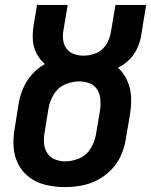

<svg xmlns="http://www.w3.org/2000/svg" viewBox="-20 -755 616 783"><path d="M244 8Q277 8 311 2Q345 -4 377 -20.5Q409 -37 434.5 -63.5Q460 -90 474 -122.5Q488 -155 493 -188L510 -288Q516 -324 514.5 -359Q513 -394 499.5 -425Q486 -456 461 -479Q486 -491 506.5 -511Q527 -531 538.5 -555.5Q550 -580 555 -606L576 -735H451L432 -623Q428 -598 413 -573.5Q398 -549 372.5 -538.5Q347 -528 321 -528Q301 -528 282 -534.5Q263 -541 251.5 -556.5Q240 -572 237.5 -592Q235 -612 239 -633L256 -735H131L117 -650Q112 -620 114 -591Q116 -562 129 -537Q142 -512 163 -494Q133 -477 110 -451Q87 -425 74 -394Q61 -363 56 -332L40 -232Q33 -193 35.5 -155Q38 -117 55 -84.5Q72 -52 101.5 -30.5Q131 -9 168.5 -0.5Q206 8 244 8ZM246 -97Q224 -97 204 -105Q184 -113 172.5 -131Q161 -149 159.5 -171Q158 -193 162 -215L178 -314Q183 -343 199.5 -370.5Q216 -398 245 -410.5Q274 -423 303 -423Q326 -423 346 -415Q366 -407 377 -389Q388 -371 389.5 -349Q391 -327 388 -305L371 -205Q366 -176 349.5 -149Q333 -122 304 -109.5Q275 -97 246 -97Z"/></svg>

Font: Iosevka Sparkle Oblique
Style: Bold
Weight: 700
Italic angle: -9°
Designer: Belleve Invis
Foundry: Belleve Invis
Version: Version 4.5.0; ttfautohint (v1.8.3)